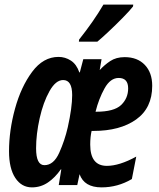

<svg xmlns="http://www.w3.org/2000/svg" viewBox="-20 -800 686 830"><path d="M401 -620Q417 -633 448.5 -662.5Q480 -692 510.5 -723Q541 -754 555 -772L556 -780H427Q406 -744 379.5 -706Q353 -668 322 -629L321 -620ZM243 -68H245L234 0H314L324 -47Q344 10 419 10Q489 10 550 -26L569 -123Q496 -83 442 -83Q370 -83 370 -175Q370 -208 376 -234H384Q499 -234 568.5 -283.5Q638 -333 638 -429Q638 -486 606 -519.5Q574 -553 519 -553Q482 -553 456.5 -536Q431 -519 411 -497L419 -544H340L325 -487H323Q311 -522 286.5 -538Q262 -554 233 -554Q167 -554 119 -489.5Q71 -425 45 -330.5Q19 -236 19 -146Q19 -72 46 -31Q73 10 118 10Q156 10 187 -11Q218 -32 243 -68ZM493 -463Q534 -463 534 -418Q534 -375 503.5 -346Q473 -317 396 -317H393Q407 -373 432 -418Q457 -463 493 -463ZM136 -159Q136 -220 151.5 -289Q167 -358 194 -406Q221 -454 253 -454Q292 -454 292 -389Q292 -335 273 -250Q260 -193 236 -139.5Q212 -86 172 -86Q136 -86 136 -159Z"/></svg>

Font: Noto Sans Display Condensed
Style: Bold Italic
Weight: 700
Width: 3
Designer: Monotype Design team
Foundry: Monotype Imaging Inc.
Version: 1.000